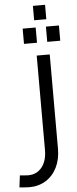

<svg xmlns="http://www.w3.org/2000/svg" viewBox="-114 -818 443 1099"><g transform="rotate(-5 107.5 -269.0)"><path d="M8.1 247Q-4.9 247 -19.4 245.5Q-33.9 244 -47.9 243L-39.5 174.8Q-24.7 175.8 -12.8 177.1Q-0.9 178.4 8.1 178.4Q57 178.4 86.6 142.1Q116.3 105.7 116.3 42V-500H191.1V42Q191.1 103 167.9 149.5Q144.7 196 103.4 221.5Q62.1 247 8.1 247ZM119.3 -702.6V-785.3H189.2V-702.6ZM49.6 -573V-660.6H124.4V-573ZM183.2 -573V-660.6H258V-573Z"/></g></svg>

Font: Titillium Web
Style: Bold
Weight: 700
Designer: Mohamed Gaber, Accademia di Belle Arti di Urbino
Foundry: Kief Type Foundry, Accademia di Belle Arti di Urbino
Version: Version 3.000